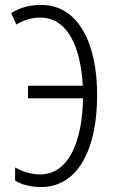

<svg xmlns="http://www.w3.org/2000/svg" viewBox="-20 -745 465 775"><path d="M142 -674C261 -674 307 -539 314 -399H93V-348H315C313 -185 262 -41 142 -41C101 -41 66 -55 41 -69V-16C67 1 107 10 146 10C296 10 372 -146 372 -359C373 -568 297 -726 145 -725C102 -725 61 -715 25 -692L46 -646C77 -665 110 -674 142 -674Z"/></svg>

Font: Noto Sans UI Condensed Light
Style: Regular
Weight: 300
Width: 3
Designer: Monotype Design Team
Foundry: Monotype Imaging Inc.
Version: Version 1.901